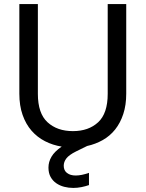

<svg xmlns="http://www.w3.org/2000/svg" viewBox="-20 -717 715 943"><path d="M75 -697H166V-256Q166 -160 213.5 -116.5Q261 -73 338 -73Q415 -73 462 -116.5Q509 -160 509 -256V-697H600V-257Q600 -201 585.5 -157Q571 -113 545.5 -81Q520 -49 484.5 -29Q449 -9 408 0L353 27Q319 44 306 61Q293 78 293 97Q293 120 309 132.5Q325 145 352 145Q380 145 417 132V192Q400 198 380 202Q360 206 340 206Q317 206 295.5 200.5Q274 195 256.5 183Q239 171 228.5 152Q218 133 218 106Q218 78 233 52.5Q248 27 283 3Q239 -4 201 -23.5Q163 -43 135 -75Q107 -107 91 -152.5Q75 -198 75 -257Z"/></svg>

Font: Poppins
Style: Regular
Weight: 400
Designer: Ninad Kale (Devanagari), Jonny Pinhorn (Latin)
Foundry: Indian Type Foundry
Version: Version 3.002 2017